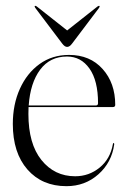

<svg xmlns="http://www.w3.org/2000/svg" viewBox="-20 -629 436 659"><path d="M375.5 -269Q375.5 -261.5 367 -261.5H78Q77.5 -250 77.5 -238Q77.5 -135.5 122.2 -79.8Q167 -24 238 -24Q285.5 -24 322 -53.8Q358.5 -83.5 367.5 -134.5Q368 -138 369.5 -138Q372.5 -138 372 -133.5Q363.5 -71.5 317.8 -30.8Q272 10 208 10Q124.5 10 74.2 -47.2Q24 -104.5 24 -203.5Q24 -270.5 48.2 -324.2Q72.5 -378 115.8 -409.2Q159 -440.5 217 -440.5Q289 -440.5 332.2 -392.2Q375.5 -344 375.5 -269ZM210 -435Q151.5 -435 117.8 -389.8Q84 -344.5 78.5 -267H309Q316.5 -267 316.5 -275Q316.5 -352 287.2 -393.5Q258 -435 210 -435ZM227.5 -479.5Q219 -468 210.5 -468Q202 -468 193.5 -479.5L101 -602Q98 -606.5 99.5 -608.5Q101.5 -610 106 -607L210.5 -524.5L315 -607Q319.5 -610 321.5 -608.5Q323 -607 320 -602Z"/></svg>

Font: Fraunces 144pt S000 Light
Style: Regular
Weight: 300
Version: Version 1.000; ttfautohint (v1.8.3)